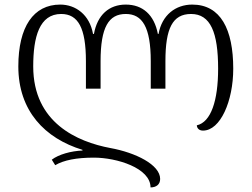

<svg xmlns="http://www.w3.org/2000/svg" viewBox="-20 -567 1098 838"><path d="M819 -547C747 -547 687 -502 672 -419H669C653 -503 602 -547 529 -547C456 -547 405 -502 390 -419H386C371 -503 310 -547 243 -547C126 -547 60 -450 60 -277C60 -83 176 37 340 87V90C290 92 236 107 206 130L221 154C258 132 314 121 390 121C489 121 637 166 637 251C662 251 679 238 679 214C679 152 572 99 461 79C318 52 125 -31 125 -277C125 -406 152 -506 247 -506C321 -506 355 -445 355 -300V-180H419V-300C419 -448 454 -506 529 -506C601 -506 638 -449 638 -300V-180H702V-300C702 -443 733 -506 814 -506C899 -506 932 -425 932 -267C932 -128 901 -34 839 -20C840 -6 850 3 866 3C942 3 998 -126 998 -267C998 -439 943 -547 819 -547Z"/></svg>

Font: Noto Serif Georgian Light
Style: Regular
Weight: 300
Designer: Monotype Design Team, Akaki Razmadze
Foundry: Google LLC
Version: Version 2.003